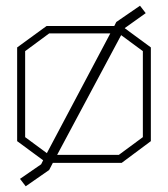

<svg xmlns="http://www.w3.org/2000/svg" viewBox="-20 -568 588 672"><path d="M508 -402V-74L406 2H165L152 27L70 84L50 58L124 7L131 -7L40 -74V-402L143 -477H380L387 -491L470 -548L490 -522L417 -470V-469ZM144 -32 366 -451H152L68 -389V-88ZM480 -389 404 -445 180 -26H396L480 -88Z"/></svg>

Font: Turret Road ExtraLight
Style: Regular
Weight: 275
Designer: Noponies
Foundry: Noponies
Version: Version 1.001; ttfautohint (v1.8)